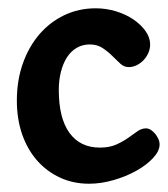

<svg xmlns="http://www.w3.org/2000/svg" viewBox="-20 -423 408 467"><path d="M212.9 -402.8Q238.3 -402.8 262.2 -395.5Q286.1 -388.2 304.4 -375.7Q322.8 -363.3 334 -347.4Q345.2 -331.5 345.2 -314.9Q345.2 -304.2 340.8 -294.2Q336.4 -284.2 329.1 -276.6Q321.8 -269 312.5 -264.4Q303.2 -259.8 293 -259.8Q281.7 -259.8 272.5 -268.3Q263.2 -276.9 252.7 -287.4Q242.2 -297.9 229.2 -306.4Q216.3 -314.9 198.2 -314.9Q180.7 -314.9 166.5 -306.6Q152.3 -298.3 142.8 -283.4Q133.3 -268.6 128.2 -248.3Q123 -228 123 -204.1Q123 -135.7 148.9 -99.9Q174.8 -64 223.1 -64Q246.1 -64 262.5 -71.3Q278.8 -78.6 291.3 -87.4Q303.7 -96.2 314 -103.5Q324.2 -110.8 335 -110.8Q340.8 -110.8 346.7 -107.2Q352.5 -103.5 357.2 -97.9Q361.8 -92.3 365 -85.4Q368.2 -78.6 368.2 -71.8Q368.2 -55.7 352.3 -38.6Q336.4 -21.5 311.5 -7.6Q286.6 6.3 256.1 15.1Q225.6 23.9 196.8 23.9Q158.2 23.9 126 9Q93.8 -5.9 70.3 -32.5Q46.9 -59.1 33.9 -96.2Q21 -133.3 21 -178.2Q21 -227.1 35.4 -268.1Q49.8 -309.1 75.4 -339.1Q101.1 -369.1 136.2 -386Q171.4 -402.8 212.9 -402.8Z"/></svg>

Font: Gochi Hand Cyrillic
Style: Regular
Weight: 400
Designer: Juan Pablo del Peral; Denis Ignatov
Foundry: Juan Pablo del Peral; Denis Ignatov
Version: Version 1.00 June 29, 2018, initial release